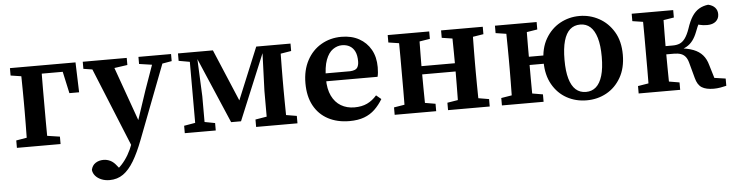

<svg xmlns="http://www.w3.org/2000/svg" viewBox="-46 -708 4447 1161"><g transform="rotate(-5 2178.0 -127.5)"><path d="M100 0Q101 -26 101.5 -63Q102 -100 102.5 -140Q103 -180 103 -213V-272Q103 -304 102.5 -344Q102 -384 101.5 -422Q101 -460 100 -484H227Q226 -460 225.5 -422Q225 -384 225 -344Q225 -304 225 -272V-213Q225 -180 225 -140Q225 -100 225.5 -63Q226 -26 227 0ZM172 -434V-484H435L441 -302H382L343 -480L403 -434ZM37 0V-45L138 -62H189L302 -45V0ZM37 -439V-484H161V-423H141Z M579 243Q551 243 528.5 233.5Q506 224 492.5 208Q479 192 477 172Q483 145 503.5 131.5Q524 118 552 118Q573 118 593 127.5Q613 137 632 162L662 199L625 214L609 197Q636 181 658.5 156.5Q681 132 699 101Q717 70 729 36L750 -21L758 -29L842 -281L914 -484H978L786 17Q757 93 727 143Q697 193 661.5 218Q626 243 579 243ZM736 65 512 -484H647L787 -92L800 -75ZM479 -441V-484H746V-441L640 -426H575ZM817 -441V-484H1015V-441L934 -427H912Z M1341 -42 1166 -451H1149V-484H1269L1414 -140H1390L1532 -484H1588V-452H1571L1401 -42ZM1558 0V-213L1568 -484H1677Q1676 -460 1675.5 -422Q1675 -384 1674.5 -344Q1674 -304 1674 -272V-213Q1674 -180 1674.5 -140Q1675 -100 1675.5 -62.5Q1676 -25 1677 0ZM1056 0V-45L1144 -60H1165L1244 -45V0ZM1489 0V-45L1591 -62H1639L1740 -45V0ZM1057 -439V-484H1161V-423H1147ZM1124 0V-484H1169L1181 -213V0ZM1615 -423V-484H1740V-439L1643 -423Z M2055 14Q1981 14 1925.5 -15.5Q1870 -45 1839.5 -101Q1809 -157 1809 -237Q1809 -316 1840.5 -375Q1872 -434 1927 -466Q1982 -498 2050 -498Q2111 -498 2156.5 -473Q2202 -448 2227.5 -403Q2253 -358 2253 -296Q2253 -279 2251.5 -264Q2250 -249 2247 -238H1869V-286H2085Q2118 -288 2128 -302.5Q2138 -317 2138 -342Q2138 -378 2127 -401Q2116 -424 2096 -435.5Q2076 -447 2049 -447Q2020 -447 1993.5 -428.5Q1967 -410 1951 -367.5Q1935 -325 1935 -252Q1935 -191 1955 -149.5Q1975 -108 2010.5 -87Q2046 -66 2092 -66Q2137 -66 2169.5 -81.5Q2202 -97 2228 -127L2258 -102Q2237 -67 2209.5 -40.5Q2182 -14 2144.5 0Q2107 14 2055 14Z M2393 0Q2394 -25 2394.5 -62.5Q2395 -100 2395 -140Q2395 -180 2395 -213V-272Q2395 -304 2395 -344Q2395 -384 2394.5 -422Q2394 -460 2393 -484H2520Q2519 -460 2518.5 -422Q2518 -384 2517.5 -344Q2517 -304 2517 -272V-237Q2517 -192 2517.5 -147Q2518 -102 2518.5 -63.5Q2519 -25 2520 0ZM2717 0Q2718 -26 2718.5 -64Q2719 -102 2719.5 -147Q2720 -192 2720 -237V-272Q2720 -304 2719.5 -344Q2719 -384 2718.5 -422Q2718 -460 2717 -484H2844Q2843 -460 2842.5 -422Q2842 -384 2841.5 -344Q2841 -304 2841 -272V-213Q2841 -180 2841.5 -140Q2842 -100 2842.5 -63Q2843 -26 2844 0ZM2330 0V-45L2434 -62H2482L2582 -45V0ZM2330 -439V-484H2582V-439L2482 -423H2434ZM2654 0V-45L2758 -62H2807L2907 -45V0ZM2654 -439V-484H2907V-439L2807 -423H2758ZM2464 -229V-279H2772V-229Z M2981 0V-45L3085 -62H3134L3234 -45V0ZM2981 -439V-484H3234V-439L3134 -423H3085ZM3044 0Q3045 -26 3045.5 -63Q3046 -100 3046.5 -140Q3047 -180 3047 -213V-272Q3047 -304 3046.5 -344Q3046 -384 3045.5 -422Q3045 -460 3044 -484H3171Q3170 -460 3169.5 -422Q3169 -384 3169 -344Q3169 -304 3169 -272V-237Q3169 -193 3169 -147.5Q3169 -102 3169.5 -64Q3170 -26 3171 0ZM3116 -229V-279H3333V-229ZM3495 14Q3429 14 3374.5 -16Q3320 -46 3287.5 -103.5Q3255 -161 3255 -241Q3255 -323 3288.5 -380.5Q3322 -438 3376.5 -468Q3431 -498 3495 -498Q3558 -498 3613 -468Q3668 -438 3702 -381Q3736 -324 3736 -242Q3736 -161 3703 -103.5Q3670 -46 3615.5 -16Q3561 14 3495 14ZM3495 -37Q3531 -37 3556 -59Q3581 -81 3594.5 -126Q3608 -171 3608 -241Q3608 -310 3594.5 -355.5Q3581 -401 3556 -423.5Q3531 -446 3495 -446Q3458 -446 3433 -424Q3408 -402 3395 -356.5Q3382 -311 3382 -241Q3382 -172 3395 -127Q3408 -82 3433 -59.5Q3458 -37 3495 -37Z M3811 0V-45L3915 -62H3963L4063 -45V0ZM3811 -439V-484H4063V-439L3963 -423H3915ZM3874 0Q3875 -26 3875.5 -63Q3876 -100 3876 -140Q3876 -180 3876 -213V-272Q3876 -304 3876 -344Q3876 -384 3875.5 -422Q3875 -460 3874 -484H4001Q4000 -460 3999.5 -422Q3999 -384 3998.5 -342.5Q3998 -301 3998 -265V-224Q3998 -186 3998.5 -143.5Q3999 -101 3999.5 -63.5Q4000 -26 4001 0ZM4157 -64 4131 -160Q4125 -182 4114 -195.5Q4103 -209 4086 -215Q4069 -221 4044 -221H3945V-271H4042Q4066 -271 4084 -278.5Q4102 -286 4117 -306.5Q4132 -327 4145 -364Q4160 -410 4178 -437.5Q4196 -465 4220 -479.5Q4244 -494 4276 -498Q4303 -492 4317.5 -476Q4332 -460 4332 -436Q4332 -409 4313 -392.5Q4294 -376 4260 -376Q4234 -376 4214 -381.5Q4194 -387 4172 -397L4240 -437Q4226 -418 4213.5 -396Q4201 -374 4189 -341Q4177 -310 4161.5 -289.5Q4146 -269 4125.5 -257Q4105 -245 4076 -238V-251Q4130 -246 4164.5 -232.5Q4199 -219 4220 -195Q4241 -171 4251 -134L4289 -8L4206 -64L4343 -44V0Q4327 4 4306.5 7.5Q4286 11 4266 11Q4220 11 4194 -5Q4168 -21 4157 -64Z"/></g></svg>

Font: Source Serif 4 18pt SemiBold
Style: Regular
Weight: 600
Designer: Frank Grießhammer
Foundry: Adobe Systems Incorporated
Version: Version 4.004;hotconv 1.0.116;makeotfexe 2.5.65601